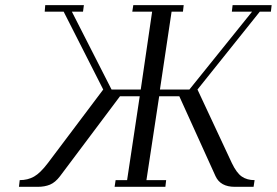

<svg xmlns="http://www.w3.org/2000/svg" viewBox="-20 -722 1070 742"><path d="M53.2 0 56.2 -25.9Q87.4 -25.9 111.6 -39.6Q135.7 -53.2 165 -91.8L378.9 -376L226.1 -676.8H152.8L154.8 -702.1H304.2L300.8 -676.8H257.8L411.1 -376H523.9L567.9 -676.8H491.2L495.1 -702.1H689.9L687 -676.8H643.1L598.1 -376H711.9L954.1 -676.8H876L878.9 -702.1H1029.8L1026.9 -676.8H983.9L743.2 -376L876 -91.8Q894.5 -53.2 914.6 -39.6Q934.6 -25.9 963.9 -25.9L960 0H887.2Q832 0 813 -41L672.9 -350.1H595.2L545.9 -25.9H622.1L619.1 0H422.9L426.8 -25.9H471.2L520 -350.1H443.8L211.9 -41Q193.8 -17.1 173.3 -8.5Q152.8 0 126 0Z"/></svg>

Font: Dehuti
Style: Italic
Weight: 400
Version: Version 1.2